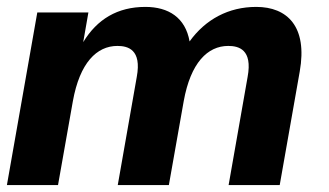

<svg xmlns="http://www.w3.org/2000/svg" viewBox="-22 -536 952 556"><path d="M695 -313 640 0H788L846 -329C869 -459 810 -516 720 -516C640 -516 573 -480 527 -416C515 -485 466 -516 399 -516C318 -516 259 -480 219 -414L234 -500H86L-2 0H146L189 -243C209 -354 258 -403 318 -403C348 -403 389 -393 374 -313L319 0H467L510 -243C530 -354 579 -403 639 -403C669 -403 710 -393 695 -313Z"/></svg>

Font: Uncut Sans
Style: Bold Italic
Weight: 700
Italic angle: -10°
Designer: Kasper Nordkvist
Foundry: Uncut Type
Version: Version 1.111;FEAKit 1.0